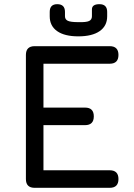

<svg xmlns="http://www.w3.org/2000/svg" viewBox="-20 -899 643 919"><path d="M218 -821V-842Q218 -879 254 -879Q291 -879 291 -842V-821Q291 -806 304.5 -799.5Q318 -793 355 -793Q393 -792 406.5 -798.5Q420 -805 420 -821V-854Q420 -879 456 -879Q493 -879 493 -842V-821Q493 -775 457 -750Q421 -725 355 -725Q289 -725 253.5 -750Q218 -775 218 -821ZM146 0Q104 0 104 -42V-636Q104 -678 146 -678H505Q547 -678 547 -636Q547 -594 505 -594H188V-384H387Q429 -384 429 -342Q429 -300 387 -300H188V-84H505Q547 -84 547 -42Q547 0 505 0Z"/></svg>

Font: Jura
Style: Bold
Weight: 700
Designer: Daniel Johnson, Alexei Vanyashin
Foundry: Daniel Johnson
Version: Version 5.103